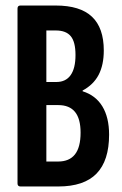

<svg xmlns="http://www.w3.org/2000/svg" viewBox="-20 -675 440 695"><path d="M54.4 0Q43.4 0 43.4 -10.9V-644.1Q43.4 -655 54 -655H181.5Q270.2 -655 312.9 -614.5Q355.7 -574.1 355.7 -492.3Q355.7 -440.1 337.1 -404.2Q318.4 -368.4 279.1 -347.4V-344.6Q326.4 -329.8 350.6 -289.8Q374.9 -249.8 374.9 -187.5Q374.9 -93.6 329.6 -46.8Q284.3 0 190.7 0ZM147.8 -90.3H190.3Q230.9 -90.3 251.3 -116.1Q271.7 -141.9 271.7 -194.8Q271.7 -245.2 251.5 -269.9Q231.3 -294.6 190.9 -294.6H147.8ZM147.8 -378.2H184.3Q218.1 -378.2 235.7 -403Q253.3 -427.8 253.3 -475.9Q253.3 -523.1 236.2 -543.9Q219.1 -564.7 182.1 -564.7H147.8Z"/></svg>

Font: Sofia Sans Extra Condensed
Style: Regular
Weight: 400
Designer: Botio Nikoltchev, Ani Petrova
Foundry: lettersoup
Version: Version 4.101